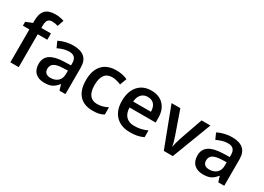

<svg xmlns="http://www.w3.org/2000/svg" viewBox="-11 -1523 3152 2290"><g transform="rotate(30 1564.5 -377.5)"><path d="M353 -453.1H221.2V0H106V-453.1H17.1V-506.8L106 -542V-577.1Q106 -672.9 150.9 -719Q195.8 -765.1 288.1 -765.1Q348.6 -765.1 407.2 -745.1L377 -658.2Q334.5 -671.9 295.9 -671.9Q256.8 -671.9 239 -647.7Q221.2 -623.5 221.2 -575.2V-540H353Z M782.7 0 759.8 -75.2H755.9Q716.8 -25.9 677.2 -8.1Q637.7 9.8 575.7 9.8Q496.1 9.8 451.4 -33.2Q406.7 -76.2 406.7 -154.8Q406.7 -238.3 468.8 -280.8Q530.8 -323.2 657.7 -327.1L751 -330.1V-358.9Q751 -410.6 726.8 -436.3Q702.6 -461.9 651.9 -461.9Q610.4 -461.9 572.3 -449.7Q534.2 -437.5 499 -420.9L461.9 -502.9Q505.9 -525.9 558.1 -537.8Q610.4 -549.8 656.7 -549.8Q759.8 -549.8 812.3 -504.9Q864.7 -460 864.7 -363.8V0ZM611.8 -78.1Q674.3 -78.1 712.2 -113Q750 -147.9 750 -210.9V-257.8L680.7 -254.9Q599.6 -252 562.7 -227.8Q525.9 -203.6 525.9 -153.8Q525.9 -117.7 547.4 -97.9Q568.8 -78.1 611.8 -78.1Z M1242.7 9.8Q1120.1 9.8 1056.4 -61.8Q992.7 -133.3 992.7 -267.1Q992.7 -403.3 1059.3 -476.6Q1126 -549.8 1252 -549.8Q1337.4 -549.8 1405.8 -518.1L1371.1 -425.8Q1298.3 -454.1 1251 -454.1Q1110.8 -454.1 1110.8 -268.1Q1110.8 -177.2 1145.8 -131.6Q1180.7 -85.9 1248 -85.9Q1324.7 -85.9 1393.1 -124V-23.9Q1362.3 -5.9 1327.4 2Q1292.5 9.8 1242.7 9.8Z M1755.9 9.8Q1629.9 9.8 1558.8 -63.7Q1487.8 -137.2 1487.8 -266.1Q1487.8 -398.4 1553.7 -474.1Q1619.6 -549.8 1734.9 -549.8Q1841.8 -549.8 1903.8 -484.9Q1965.8 -419.9 1965.8 -306.2V-244.1H1606Q1608.4 -165.5 1648.4 -123.3Q1688.5 -81.1 1761.2 -81.1Q1809.1 -81.1 1850.3 -90.1Q1891.6 -99.1 1939 -120.1V-26.9Q1897 -6.8 1854 1.5Q1811 9.8 1755.9 9.8ZM1734.9 -462.9Q1680.2 -462.9 1647.2 -428.2Q1614.3 -393.6 1607.9 -327.1H1853Q1852.1 -394 1820.8 -428.5Q1789.6 -462.9 1734.9 -462.9Z M2219.2 0 2014.2 -540H2135.3L2245.1 -226.1Q2273.4 -147 2279.3 -98.1H2283.2Q2287.6 -133.3 2317.4 -226.1L2427.2 -540H2549.3L2343.3 0Z M2969.2 0 2946.3 -75.2H2942.4Q2903.3 -25.9 2863.8 -8.1Q2824.2 9.8 2762.2 9.8Q2682.6 9.8 2637.9 -33.2Q2593.3 -76.2 2593.3 -154.8Q2593.3 -238.3 2655.3 -280.8Q2717.3 -323.2 2844.2 -327.1L2937.5 -330.1V-358.9Q2937.5 -410.6 2913.3 -436.3Q2889.2 -461.9 2838.4 -461.9Q2796.9 -461.9 2758.8 -449.7Q2720.7 -437.5 2685.5 -420.9L2648.4 -502.9Q2692.4 -525.9 2744.6 -537.8Q2796.9 -549.8 2843.3 -549.8Q2946.3 -549.8 2998.8 -504.9Q3051.3 -460 3051.3 -363.8V0ZM2798.3 -78.1Q2860.8 -78.1 2898.7 -113Q2936.5 -147.9 2936.5 -210.9V-257.8L2867.2 -254.9Q2786.1 -252 2749.3 -227.8Q2712.4 -203.6 2712.4 -153.8Q2712.4 -117.7 2733.9 -97.9Q2755.4 -78.1 2798.3 -78.1Z"/></g></svg>

Font: CAA NEO Sans SemiBold
Style: Regular
Weight: 600
Version: Version 1.10